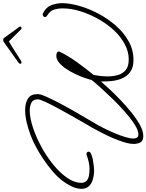

<svg xmlns="http://www.w3.org/2000/svg" viewBox="82 -994 926 1214"><g transform="rotate(-90 545.0 -387.0)"><path d="M291 56Q261 56 251.5 37.5Q242 19 242 -3Q242 -29 252.5 -64.5Q263 -100 279.5 -137.5Q296 -175 313.5 -209Q331 -243 344 -266Q353 -281 373.5 -316.5Q394 -352 419.5 -397Q445 -442 469 -486.5Q493 -531 508.5 -565Q524 -599 524 -611Q524 -640 503.5 -651Q483 -662 454 -662Q408 -662 348 -642.5Q288 -623 226.5 -590Q165 -557 112.5 -514.5Q60 -472 28 -426Q-4 -380 -4 -336Q-4 -314 9 -302.5Q22 -291 42 -287.5Q62 -284 83 -284Q106 -284 127.5 -289Q149 -294 169 -301Q171 -302 173 -302.5Q175 -303 177 -303Q193 -303 193 -289Q193 -280 178 -273.5Q163 -267 142.5 -263Q122 -259 103 -257Q84 -255 76 -255Q47 -255 19.5 -262.5Q-8 -270 -25 -287.5Q-42 -305 -42 -335Q-42 -365 -26.5 -397Q-11 -429 8 -454Q32 -486 69.5 -518Q107 -550 149 -578Q191 -606 228 -625Q259 -642 298.5 -657Q338 -672 379 -681.5Q420 -691 457 -691Q501 -691 529 -673Q557 -655 557 -613V-611Q557 -595 541.5 -559.5Q526 -524 502.5 -479Q479 -434 453 -388.5Q427 -343 405.5 -306.5Q384 -270 374 -253Q362 -234 345.5 -201.5Q329 -169 313 -132Q297 -95 286.5 -61.5Q276 -28 276 -7Q276 4 281 14.5Q286 25 302 25Q328 25 366 0.5Q404 -24 446.5 -61.5Q489 -99 529 -140.5Q569 -182 600.5 -217Q632 -252 646 -270Q650 -287 659.5 -314.5Q669 -342 683.5 -373Q698 -404 716.5 -431.5Q735 -459 756 -476.5Q777 -494 800 -494Q808 -494 817 -490.5Q826 -487 826 -478Q826 -474 825 -472Q797 -416 758 -362Q719 -308 678 -258Q674 -236 671.5 -214Q669 -192 669 -169Q669 -137 677 -106.5Q685 -76 708 -56Q731 -36 776 -36Q828 -36 875 -62.5Q922 -89 954 -123Q995 -165 1027.5 -221Q1060 -277 1079.5 -337.5Q1099 -398 1099 -453Q1099 -484 1091 -509Q1083 -534 1052 -553Q1044 -558 1044 -565Q1044 -570 1048.5 -575Q1053 -580 1060 -580Q1064 -580 1068 -578Q1106 -560 1119 -526Q1132 -492 1132 -457Q1132 -411 1115.5 -351.5Q1099 -292 1067.5 -231.5Q1036 -171 992 -120Q948 -69 892.5 -37.5Q837 -6 773 -6Q726 -6 698 -26Q670 -46 656.5 -78Q643 -110 639.5 -145.5Q636 -181 637 -212Q620 -192 589.5 -159Q559 -126 520.5 -89Q482 -52 441 -19Q400 14 361.5 35Q323 56 291 56ZM899 -830Q908 -830 912 -824Q923 -810 935.5 -792Q948 -774 960 -758Q972 -742 978 -734Q984 -727 984 -723Q984 -714 973 -714Q969 -714 966 -717Q951 -731 929.5 -754Q908 -777 890 -794Q863 -778 830.5 -757.5Q798 -737 777 -723Q767 -717 763.5 -715.5Q760 -714 757 -714Q749 -714 749 -722Q749 -729 756 -733L885 -825Q892 -830 899 -830Z"/></g></svg>

Font: Ms Madi
Style: Regular
Weight: 400
Designer: Robert E. Leuschke
Foundry: Robert E. Leuschke
Version: Version 1.010; ttfautohint (v1.8.3)